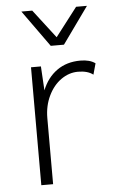

<svg xmlns="http://www.w3.org/2000/svg" viewBox="-53 -775 484 811"><g transform="rotate(-5 189.0 -369.0)"><path d="M362 -493 349 -446Q326 -464 285 -464Q247 -464 213.5 -440.5Q180 -417 159.5 -374.5Q139 -332 139 -280V0H89V-500H131L137 -398Q158 -451 199.5 -480.5Q241 -510 299 -510Q339 -510 362 -493ZM236 -583H180L69 -738H115L208 -617L301 -738H347Z"/></g></svg>

Font: Work Sans Light
Style: Regular
Weight: 300
Designer: Wei Huang
Foundry: Wei Huang
Version: Version 1.500